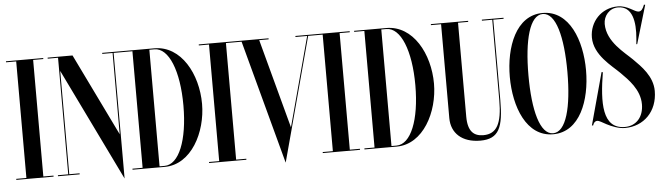

<svg xmlns="http://www.w3.org/2000/svg" viewBox="-47 -894 3907 1129"><g transform="rotate(-5 1906.0 -330.0)"><path d="M233 -700H13V-694H73V-6H13V0H233V-6H173V-694H233Z M709 -700H581V-694H642V-214.4L406 -700H259V-694H320V-6H259V0H387V-6H326V-615.6L648 47.5V-694H709Z M889 -700H699V-694H759V-6H699V0H889C1047 0 1140 -184 1140 -350C1140 -526 1047 -700 889 -700ZM859 -6V-694H889C973.5 -694 1030 -555 1030 -350C1030 -145 973.5 -6 889 -6Z M1371 -700H1151V-694H1211V-6H1151V0H1371V-6H1311V-694H1371Z M1849.5 -700H1721.5V-694H1790.4L1648.8 -167.1L1507.4 -694H1563V-700H1343V-694H1403.4L1596.8 26.2V26.5L1599.8 37L1651.8 -156V-156.3L1796.3 -694H1849.7Z M2042 -700H1822V-694H1882V-6H1822V0H2042V-6H1982V-694H2042Z M2258 -700H2068V-694H2128V-6H2068V0H2258C2416 0 2509 -184 2509 -350C2509 -526 2416 -700 2258 -700ZM2228 -6V-694H2258C2342.5 -694 2399 -555 2399 -350C2399 -145 2342.5 -6 2258 -6Z M2950 -700H2822V-694H2883V-219.5C2883 -82 2851.5 -22.5 2772.5 -22.5C2717.5 -22.5 2681 -50.5 2681 -140V-694H2741V-700H2521V-694H2581V-140C2581 -51 2643.5 8 2752 8C2862.2 8 2889 -59.5 2889 -219.5V-694H2950Z M3181.5 -708C3023.5 -708 2956.5 -526 2956.5 -350C2956.5 -174 3023.5 8 3181.5 8C3339.5 8 3406.5 -174 3406.5 -350C3406.5 -526 3339.5 -708 3181.5 -708ZM3181.5 2C3104.5 2 3066.5 -142 3066.5 -350C3066.5 -558 3104.5 -702 3181.5 -702C3258.5 -702 3296.5 -558 3296.5 -350C3296.5 -142 3258.5 2 3181.5 2Z M3605.5 8C3716.5 8 3798.5 -73 3798.5 -194C3798.5 -281 3732.5 -344 3687.5 -389C3642.5 -434 3539.5 -506 3539.5 -611.5C3539.5 -659 3574.5 -702 3625.5 -702C3711 -702 3726.5 -609 3717.5 -510L3714.5 -477H3719.5L3786.5 -703L3779.5 -705C3769.5 -679 3760.5 -667 3744.5 -667C3721.5 -667 3682.5 -708 3625.5 -708C3526.5 -708 3457.5 -631 3457.5 -539C3457.5 -435 3560.5 -363 3605.5 -318C3650.5 -273 3716.5 -209.5 3716.5 -122.5C3716.5 -47.5 3672.5 2 3605.5 2C3470.5 2 3475 -153.5 3504 -330L3496.5 -331.5L3412.5 -23.5H3420C3424 -37.5 3432 -47.5 3445 -48C3457.5 -48.5 3473 -37 3499 -23.5C3528 -8.5 3568.5 8 3605.5 8Z"/></g></svg>

Font: Picaflor 72 pt
Style: Regular
Weight: 400
Designer: Ariel Martín Pérez
Foundry: Tunera Type Foundry
Version: Version 1.000;hotconv 1.0.109;makeotfexe 2.5.65596